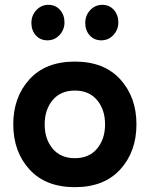

<svg xmlns="http://www.w3.org/2000/svg" viewBox="-20 -765 620 795"><path d="M102 -63.5Q35 -137 35 -250Q35 -363 102 -436.5Q169 -510 290 -510Q411 -510 478 -436.5Q545 -363 545 -250Q545 -137 478 -63.5Q411 10 290 10Q169 10 102 -63.5ZM198 -350.5Q165 -311 165 -250Q165 -189 198 -149.5Q231 -110 290 -110Q349 -110 382 -149.5Q415 -189 415 -250Q415 -311 382 -350.5Q349 -390 290 -390Q231 -390 198 -350.5ZM176.5 -598Q147 -598 128.5 -618.5Q110 -639 110 -670Q110 -701 130.5 -723Q151 -745 180.5 -745Q210 -745 228.5 -724Q247 -703 247 -672.5Q247 -642 226.5 -620Q206 -598 176.5 -598ZM399.5 -598Q370 -598 351.5 -618.5Q333 -639 333 -670Q333 -701 353.5 -723Q374 -745 403.5 -745Q433 -745 451.5 -724Q470 -703 470 -672.5Q470 -642 449.5 -620Q429 -598 399.5 -598Z"/></svg>

Font: Cherry Swash
Style: Bold
Weight: 700
Designer: Kasatkina Nataliya
Foundry: Nataliya Kasatkina
Version: Version 1.001